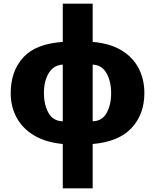

<svg xmlns="http://www.w3.org/2000/svg" viewBox="-20 -780 841 1040"><path d="M320 240V0Q227 -9 164.5 -46.5Q102 -84 70 -143Q38 -202 38 -276Q38 -394 105.5 -468.5Q173 -543 320 -553V-760H482V-553Q575 -545 637 -508Q699 -471 730.5 -411Q762 -351 762 -276Q762 -161 692.5 -86.5Q623 -12 482 0V240ZM320 -123V-430Q272 -428 245 -385.5Q218 -343 218 -276Q218 -212 243 -168Q268 -124 320 -123ZM482 -123Q533 -124 557.5 -168Q582 -212 582 -276Q582 -339 557 -383.5Q532 -428 482 -430Z"/></svg>

Font: Noto Sans SemiCondensed Black
Style: Regular
Weight: 900
Width: 4
Designer: Monotype Design Team
Foundry: Monotype Imaging Inc.
Version: Version 2.013; ttfautohint (v1.8.4.7-5d5b)